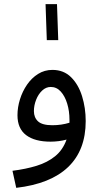

<svg xmlns="http://www.w3.org/2000/svg" viewBox="-20 -673 487 923"><path d="M58 230 40 148Q104 140 156 124Q208 108 245 78Q282 48 300 -2Q282 3 262 5.5Q242 8 223 8Q147 8 105.5 -23.5Q64 -55 64 -119Q64 -157 76 -195.5Q88 -234 110 -266Q132 -298 163 -317.5Q194 -337 232 -337Q286 -337 321.5 -302Q357 -267 374.5 -210.5Q392 -154 392 -91Q392 49 307.5 130Q223 211 58 230ZM143 -139Q143 -108 163 -89.5Q183 -71 232 -71Q275 -71 314 -83Q314 -89 314 -97Q314 -139 303 -175Q292 -211 272 -233Q252 -255 224 -255Q201 -255 182.5 -237.5Q164 -220 153.5 -193Q143 -166 143 -139ZM205 -480 199 -653H254L260 -480Z"/></svg>

Font: Noto Sans Living
Style: Regular
Weight: 400
Designer: Monotype Design Team
Foundry: Monotype Imaging Inc.
Version: Version 2.013; ttfautohint (v1.8.4.7-5d5b)